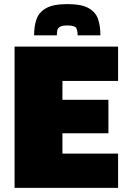

<svg xmlns="http://www.w3.org/2000/svg" viewBox="-20 -915 643 935"><path d="M51 0V-688H555V-521H284V-429H508V-266H284V-167H555V0ZM308 -895Q377 -895 411.5 -875.5Q446 -856 457.5 -822Q469 -788 469 -743H358Q358 -763 352 -777Q346 -791 308 -791Q283 -791 272 -784.5Q261 -778 259 -767Q257 -756 257 -743H146Q146 -788 158 -822Q170 -856 205 -875.5Q240 -895 308 -895Z"/></svg>

Font: Saira Black
Style: Regular
Weight: 900
Designer: Hector Gatti with collaboration of the Omnibus-Type team
Foundry: Omnibus-Type
Version: Version 1.100; ttfautohint (v1.8.3)